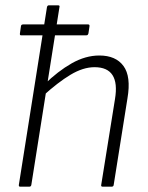

<svg xmlns="http://www.w3.org/2000/svg" viewBox="-20 -703 556 723"><path d="M59 -570Q54 -570 55 -577L59 -605Q60 -611 67 -611H312Q318 -611 317 -604L313 -577Q312 -574 310.5 -572Q309 -570 305 -570H140ZM56 0Q50 0 51 -7L157 -677Q159 -683 164 -683H198Q206 -683 204 -677L98 -7Q97 0 90 0ZM367 0Q360 0 361 -6L413 -330Q433 -450 336 -450Q293 -450 245.5 -421.5Q198 -393 141 -341L147 -385Q198 -435 250 -464.5Q302 -494 354 -494Q416 -494 445 -454.5Q474 -415 460 -333L408 -6Q407 0 400 0Z"/></svg>

Font: Sofia Sans Semi Condensed Light
Style: Italic
Weight: 300
Italic angle: -9°
Version: Version 4.100